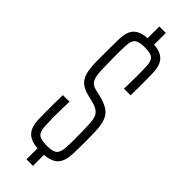

<svg xmlns="http://www.w3.org/2000/svg" viewBox="-321 -901 996 996"><g transform="rotate(45 177.5 -403.0)"><path d="M154.5 84.5V4Q101.5 -0.5 77.8 -26.2Q54 -52 52 -105.5Q51.5 -139 51.2 -166.5Q51 -194 51.2 -221.8Q51.5 -249.5 52.5 -284.5H101Q99 -237 98.8 -193.8Q98.5 -150.5 101 -103.5Q102.5 -66.5 119 -53Q135.5 -39.5 179.5 -39.5Q221.5 -39.5 237.5 -53Q253.5 -66.5 255.5 -103.5Q257.5 -127 257.5 -155.8Q257.5 -184.5 257 -213.2Q256.5 -242 255.5 -266Q255 -314.5 240.5 -335.5Q226 -356.5 187.5 -366.5L147 -376.5Q111 -385.5 90.8 -402.2Q70.5 -419 61.8 -449.2Q53 -479.5 52 -529.5Q51.5 -566.5 52 -609.2Q52.5 -652 53 -695.5Q54 -749 77.5 -774.8Q101 -800.5 154.5 -804V-890H202V-804Q253 -800.5 276.5 -774.8Q300 -749 301.5 -694.5Q302.5 -659 302.5 -619.2Q302.5 -579.5 301.5 -532H253Q254.5 -583 254.5 -621.8Q254.5 -660.5 253 -697Q251.5 -734 236 -747.2Q220.5 -760.5 178.5 -760.5Q136 -760.5 119.8 -747.2Q103.5 -734 102 -697Q100 -653 100.5 -613.5Q101 -574 102 -529.5Q103 -476.5 113.2 -454.8Q123.5 -433 152 -425.5L192.5 -416Q234.5 -405.5 258.5 -389Q282.5 -372.5 293 -343Q303.5 -313.5 305 -266Q306 -240.5 306 -212.8Q306 -185 305.8 -157.5Q305.5 -130 304.5 -105.5Q302.5 -51.5 278.8 -25.5Q255 0.5 202 4V84.5Z"/></g></svg>

Font: Big Shoulders Text Thin ExtraLight
Style: Regular
Weight: 250
Version: Version 2.002